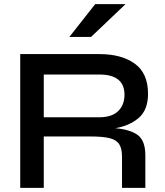

<svg xmlns="http://www.w3.org/2000/svg" viewBox="-20 -910 798 930"><path d="M78 0V-648H461Q569 -648 633 -601.5Q697 -555 697 -456Q697 -377 651.5 -338.5Q606 -300 538 -289Q610 -283 647 -256Q684 -229 684 -157V0H571V-151Q571 -189 558 -210.5Q545 -232 512 -240.5Q479 -249 419 -249H192V0ZM192 -342H461Q522 -342 552.5 -372Q583 -402 583 -451Q583 -549 461 -549H192ZM316 -731 441 -890H588L421 -731Z"/></svg>

Font: Syne SemiBold
Style: Regular
Weight: 600
Designer: Lucas Descroix
Foundry: Bonjour Monde
Version: Version 2.200; ttfautohint (v1.8.4)